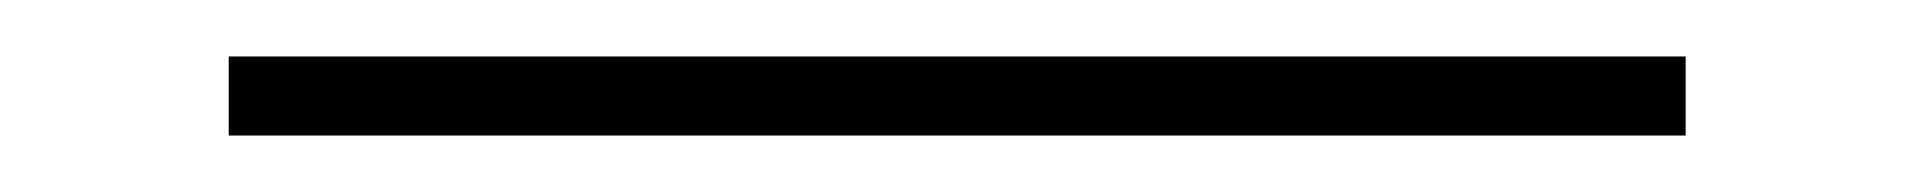

<svg xmlns="http://www.w3.org/2000/svg" viewBox="-20 34 678 68"><path d="M61 82V54H577V82Z"/></svg>

Font: Montagu Slab 144pt ExtraLight
Style: Regular
Weight: 250
Version: Version 1.000